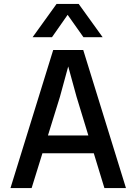

<svg xmlns="http://www.w3.org/2000/svg" viewBox="-20 -951 690 971"><path d="M137 -176V-266H524V-176ZM249 -698H401L617 0H508L367 -462L325 -615L283 -461L140 0H33ZM145 -763 266 -931H378L499 -763H402L322 -876L243 -763Z"/></svg>

Font: Azeret Mono Thin
Style: Regular
Weight: 400
Version: Version 1.002